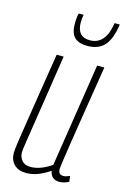

<svg xmlns="http://www.w3.org/2000/svg" viewBox="-115 -788 556 852"><g transform="rotate(15 163.0 -362.0)"><path d="M94 10Q59 10 39 -9.5Q19 -29 19 -62Q19 -77 23.5 -108Q28 -139 36.5 -193Q45 -247 58 -330Q71 -413 90 -532H122Q103 -407 90.5 -326Q78 -245 70.5 -197.5Q63 -150 59.5 -126Q56 -102 54.5 -91.5Q53 -81 53 -75Q53 -52 66.5 -36.5Q80 -21 106 -21Q151 -21 202 -56L276 -532H309Q287 -395 273 -307Q259 -219 251 -167.5Q243 -116 239.5 -91Q236 -66 235 -57.5Q234 -49 234 -46Q234 -34 239 -27Q244 -20 258 -20Q269 -20 287 -28L290 -2Q280 4 267.5 7Q255 10 247 10Q229 10 217 0.5Q205 -9 202 -29Q174 -10 148 0Q122 10 94 10ZM211 -605Q171 -605 151.5 -624Q132 -643 132 -687Q132 -714 137 -734H160Q156 -719 156 -697Q157 -632 215 -632Q287 -632 302 -734H326Q316 -665 288.5 -635Q261 -605 211 -605Z"/></g></svg>

Font: Georama Condensed ExtraLight
Style: Italic
Weight: 200
Width: 3
Italic angle: -9°
Designer: Jean-Baptiste Levee
Foundry: Production Type
Version: Version 1.000